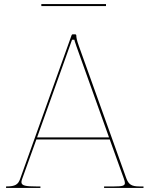

<svg xmlns="http://www.w3.org/2000/svg" viewBox="-20 -930 740 950"><path d="M504.5 -900V-910H184.5V-900ZM163.5 -250 336.5 -733.5H348C348.5 -731 349.5 -725 358.5 -700L519.5 -250ZM10 0H180V-7.5H159.5C108 -7.5 86 -11 86 -29C86 -32.5 87 -36.5 88.5 -41.5L160 -240H523L592.5 -47C596 -37.5 598 -30 598 -24.5C598 -11 585.5 -7.5 545 -7.5H495V0H690V-7.5H670C630.5 -7.5 616 -17.5 604.5 -49L370 -703C360 -730.5 357.5 -745 357.5 -755C357.5 -757 356 -760 352.5 -760H339C337.5 -760 335.5 -759 334.5 -756.5L79.5 -44.5C70 -17.5 55.5 -7.5 12.5 -7.5H10Z"/></svg>

Font: ZnikomitSC
Style: Regular
Weight: 100
Designer: gluk
Foundry: gluk
Version: Version 0.55